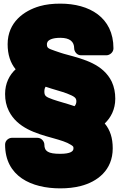

<svg xmlns="http://www.w3.org/2000/svg" viewBox="-20 -778 668 1056"><path d="M311 258C352 258 389 254 424 245C514 222 600 159 600 38C600 -19 586 -63 556 -99C589 -130 614 -176 614 -235C614 -269 608 -299 595 -328C548 -425 442 -452 350 -477C322 -484 301 -492 283 -498C243 -512 238 -514 238 -536C238 -537 238 -540 241 -547C247 -558 266 -570 312 -570C364 -570 388 -549 388 -512C388 -496 402 -474 425 -474H566C582 -474 604 -489 604 -512C604 -683 471 -758 312 -758C270 -758 233 -754 198 -744C112 -719 22 -656 22 -535C22 -478 37 -432 66 -397C32 -366 8 -320 8 -261C8 -227 14 -197 29 -167C76 -74 178 -44 269 -19C315 -6 346 3 371 19C384 28 384 28 384 39C384 53 370 68 311 68C245 68 224 54 224 17C224 1 209 -20 186 -20H45C29 -20 8 -6 8 17C8 193 154 258 311 258ZM390 -194C349 -208 299 -221 271 -231C232 -245 224 -250 224 -275C224 -288 227 -295 231 -301C271 -287 319 -275 348 -264C388 -248 400 -241 400 -221C400 -209 396 -201 390 -194Z"/></svg>

Font: Asimov Print
Style: E
Weight: 500
Designer: Google
Version: Version 2.000980; 2014